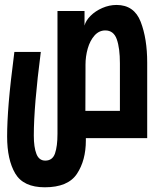

<svg xmlns="http://www.w3.org/2000/svg" viewBox="-20 -572 640 795"><path d="M9.5 -7Q9.5 -66 16.2 -147.8Q23 -229.5 39.5 -357H149Q120 -133.5 120 -10.5Q120 37.5 130.8 65.2Q141.5 93 167.5 93Q197.5 93 207.8 63.2Q218 33.5 218 -17.5V-526.5H330V-466Q335 -486.5 355 -506.5Q375 -526.5 403.8 -539Q432.5 -551.5 462.5 -551.5Q535.5 -551.5 562.5 -481.8Q589.5 -412 589.5 -313V0H335.5V9.5Q335.5 92 298.5 147.8Q261.5 203.5 165.5 203.5Q77 203.5 43.2 146.5Q9.5 89.5 9.5 -7ZM476.5 -113V-309.5Q476.5 -373 463.5 -409.5Q450.5 -446 416 -446Q390 -446 371.2 -424.8Q352.5 -403.5 343.2 -370.8Q334 -338 334 -303.5V-277.5L333.5 -113Z"/></svg>

Font: JuliaMono ExtraBoldItalic
Style: Regular
Weight: 800
Italic angle: -9°
Monospace: yes
Designer: cormullion
Foundry: corm
Version: Version 0.049; ttfautohint (v1.8.4)